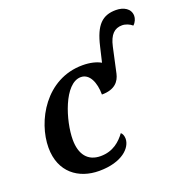

<svg xmlns="http://www.w3.org/2000/svg" viewBox="-136 -883 978 1016"><g transform="rotate(-20 353.0 -375.0)"><path d="M252 10C383 10 441 -53 441 -103C441 -119 435 -133 427 -139C399 -101 357 -61 286 -61C214 -61 176 -110 176 -193C176 -298 235 -490 329 -490C378 -490 403 -433 403 -365C478 -365 504 -403 513 -442L544 -584C558 -647 585 -673 628 -673C648 -673 671 -663 684 -651C699 -664 706 -684 706 -698C706 -739 668 -760 625 -760C548 -760 507 -720 481 -608L461 -523C437 -537 402 -546 359 -546C151 -546 41 -345 41 -197C41 -58 137 10 252 10Z"/></g></svg>

Font: Noto Serif SemiBold
Style: Italic
Weight: 600
Italic angle: -12°
Designer: Monotype Design Team
Foundry: Monotype Imaging Inc.
Version: Version 2.014